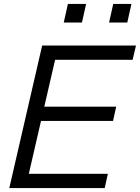

<svg xmlns="http://www.w3.org/2000/svg" viewBox="-20 -950 707 970"><path d="M27 0 193 -720H275L109 0ZM69 0 85 -72H525L509 0ZM147 -339 163 -411H567L551 -339ZM218 -648 235 -720H667L650 -648ZM531 -836 552 -930H644L623 -836ZM302 -836 323 -930H415L394 -836Z"/></svg>

Font: Instrument Sans
Style: Italic
Weight: 400
Italic angle: -13°
Designer: Rodrigo Fuenzalida
Foundry: fragTYPE
Version: Version 1.000;gftools[0.9.28]